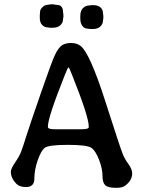

<svg xmlns="http://www.w3.org/2000/svg" viewBox="-20 -888 692 900"><path d="M236.3 -282.2H362.8Q396 -282.2 396 -292V-295.4Q396 -341.3 317.9 -536.6Q304.2 -571.3 302.2 -571.3H299.8Q297.9 -571.3 284.2 -537.1Q204.6 -337.9 204.6 -295.9V-292.5Q204.6 -282.2 236.3 -282.2ZM166.5 -804.2V-817.4L167 -819.3V-822.8Q168 -826.7 168 -835Q168 -843.3 179.2 -854.5Q190.4 -865.7 205.1 -865.7Q208 -866.7 210.4 -866.7L217.8 -867.7H231.4Q238.8 -865.2 245.6 -865.2Q275.4 -865.2 275.4 -831.1Q276.4 -827.1 276.4 -825.7L277.3 -815.9V-810.1L274.9 -793.9Q274.9 -781.7 262.9 -769.8Q251 -757.8 223.6 -757.8H216.3L201.2 -759.8Q189 -759.8 177.7 -771Q166.5 -782.2 166.5 -804.2ZM356.4 -801.3V-812.5Q356.4 -837.4 368.9 -849.9Q381.3 -862.3 397.9 -862.3L409.2 -863.8H418.5Q438.5 -863.8 450.7 -853.5Q462.9 -843.3 462.9 -825.2L464.4 -814V-802.2L462.4 -789.1Q462.4 -775.9 450.4 -763.9Q438.5 -752 415 -752H403.8L389.2 -753.9Q376 -753.9 366.2 -766.4Q356.4 -778.8 356.4 -801.3ZM599.6 -75.2Q599.6 -43.5 568.4 -19Q553.7 -7.8 531.2 -7.8H520Q485.8 -7.8 473.1 -20Q460.4 -32.2 460.4 -64.5Q460.4 -96.7 444.8 -137.7Q429.2 -178.7 410.2 -193.8Q391.1 -209 298.1 -209Q205.1 -209 188.2 -194.1Q171.4 -179.2 156.2 -135Q141.1 -90.8 141.1 -51Q141.1 -11.2 102.1 -11.2Q72.8 -11.2 58.6 -24.9Q30.8 -51.8 30.8 -83Q30.8 -97.2 51 -126.7Q71.3 -156.2 79.6 -178.5Q87.9 -200.7 103 -249Q118.2 -297.4 170.7 -449.2Q223.1 -601.1 238.5 -632.6Q253.9 -664.1 270 -675.3Q286.1 -686.5 313.5 -686.5Q340.8 -686.5 358.9 -671.9Q401.9 -636.7 473.4 -413.8Q544.9 -190.9 555.2 -166.3Q565.4 -141.6 582.5 -118.2Q599.6 -94.7 599.6 -75.2Z"/></svg>

Font: Averia Libre
Style: Regular
Weight: 400
Version: Version 1.002